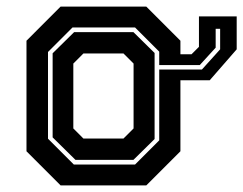

<svg xmlns="http://www.w3.org/2000/svg" viewBox="-20 -560 735 580"><path d="M581 -510.5H695V-411L613.5 -317.5H525V-103L422 0H163L60 -103V-437L163 -540H422L525 -437V-396H558.5L581 -418.5ZM203 -63H388L461 -136V-350H590L645 -411V-473H631.5V-416L583.5 -363.5H461V-404L388 -477H199L125 -403V-141ZM208 -77 139 -145V-399L204 -463H383L447 -400V-140L383 -77ZM232 -141.5H353L383.5 -172V-368L353 -398.5H232L201.5 -368V-172Z"/></svg>

Font: Tourney Expanded Regular
Style: Bold
Weight: 700
Width: 7
Designer: Tyler Finck
Foundry: Etcetera Type Co
Version: Version 1.010; ttfautohint (v1.8.3)